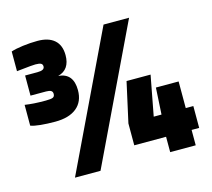

<svg xmlns="http://www.w3.org/2000/svg" viewBox="-93 -745 945 857"><g transform="rotate(-15 379.0 -316.5)"><path d="M253 -539Q253 -506 239 -485.5Q225 -465 197 -458H198Q232 -455 249 -434Q266 -413 266 -374Q266 -321 231 -292.5Q196 -264 132 -264Q95 -264 64.5 -267Q34 -270 19 -276V-372Q39 -369 61 -367.5Q83 -366 115 -366Q140 -366 148.5 -370Q157 -374 157 -386Q157 -396 150 -400.5Q143 -405 127 -405H55V-498H112Q129 -498 137 -502.5Q145 -507 145 -516Q145 -526 137.5 -530Q130 -534 112 -534Q103 -534 88 -532.5Q73 -531 44 -528Q33 -527 29.5 -526.5Q26 -526 25 -526V-617Q45 -624 80 -628.5Q115 -633 148 -633Q199 -633 226 -609Q253 -585 253 -539ZM570 -627 270 0H152L452 -627ZM745 -172V-71H710V0H592V-71H445V-172L486 -357H597L562 -172H598L605 -295H710V-172Z"/></g></svg>

Font: Blinker ExtraBold
Style: Regular
Weight: 800
Designer: Juergen Huber
Foundry: supertype
Version: Version 1.017;hotconv 1.0.117;makeotfexe 2.5.65602